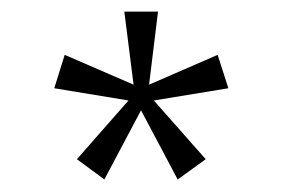

<svg xmlns="http://www.w3.org/2000/svg" viewBox="-20 -726 474 322"><path d="M278 -425 216.5 -541 155 -425 109 -459 195.5 -557.5 71 -578 88.5 -634 204 -584 188.5 -706.5H245L230 -584L345 -634L363 -578L238 -557.5L325 -459Z"/></svg>

Font: Acari Sans
Style: Regular
Weight: 400
Designer: Alfredo Marco Pradil and Stefan Peev (font) & Cristiano Sobral (main changes)
Foundry: Alfredo Marco Pradil and Stefan Peev (font) & Cristiano Sobral (main changes)
Version: Version 1.063; ttfautohint (v1.8.3)